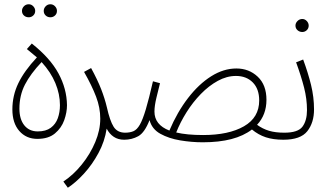

<svg xmlns="http://www.w3.org/2000/svg" viewBox="-20 -650 1559 900"><path d="M155 1Q103 1 70.5 -36Q38 -73 38 -137Q38 -202 66 -260Q94 -318 153 -381L106 -420L129 -446Q215 -378 254 -306Q293 -234 294 -157Q294 -123 281 -86.5Q268 -50 237.5 -24.5Q207 1 155 1ZM157 -34Q195 -34 218 -51Q241 -68 251 -96Q261 -124 261 -157Q261 -209 239.5 -260.5Q218 -312 175 -359Q123 -304 97 -253.5Q71 -203 71 -141Q71 -91 94 -62.5Q117 -34 157 -34ZM216 -569Q203 -569 194 -577.5Q185 -586 185 -599Q185 -611 194 -620.5Q203 -630 216 -630Q229 -630 238 -620.5Q247 -611 247 -599Q247 -586 238 -577.5Q229 -569 216 -569ZM115 -569Q101 -569 92 -577.5Q83 -586 83 -599Q83 -611 92 -620.5Q101 -630 115 -630Q127 -630 136 -620.5Q145 -611 145 -599Q145 -586 136 -577.5Q127 -569 115 -569Z M298 230 277 201Q324 170 363.5 121Q403 72 426.5 16Q450 -40 450 -94Q450 -145 430.5 -196.5Q411 -248 374 -313L407 -331Q437 -276 454 -232.5Q471 -189 481 -147Q495 -84 512.5 -56Q530 -28 567 -28Q580 -28 584 -23Q588 -18 588 -12Q588 -4 582.5 0.5Q577 5 562 5Q534 5 513.5 -8.5Q493 -22 480 -47Q471 13 441.5 67.5Q412 122 373.5 164Q335 206 298 230Z M931 17Q878 17 824.5 8Q771 -1 731.5 -23Q692 -45 681 -87Q658 -28 628 -11.5Q598 5 562 5L566 -28Q589 -28 605.5 -35Q622 -42 635.5 -65.5Q649 -89 663.5 -137.5Q678 -186 697 -269L730 -260Q723 -232 713.5 -193Q704 -154 704 -127Q704 -65 774 -38Q811 -125 861.5 -190.5Q912 -256 970 -292.5Q1028 -329 1088 -329Q1147 -329 1188 -290.5Q1229 -252 1229 -182Q1229 -112 1185 -65Q1211 -46 1241 -37Q1271 -28 1313 -28Q1325 -28 1329.5 -23Q1334 -18 1334 -12Q1334 -4 1328.5 0.5Q1323 5 1308 5Q1261 5 1226 -6.5Q1191 -18 1161 -43Q1083 17 931 17ZM1086 -294Q1043 -294 1001 -271Q959 -248 921.5 -209.5Q884 -171 854.5 -124Q825 -77 806 -29Q856 -17 932 -17Q1052 -17 1123.5 -58Q1195 -99 1195 -179Q1195 -233 1165 -263.5Q1135 -294 1086 -294Z M1308 5 1313 -28Q1377 -28 1398 -56.5Q1419 -85 1419 -134Q1419 -186 1405.5 -239Q1392 -292 1368 -358L1401 -371Q1424 -309 1438 -252Q1452 -195 1452 -137Q1452 -75 1420.5 -35Q1389 5 1308 5ZM1397 -500Q1384 -500 1374.5 -508.5Q1365 -517 1365 -530Q1365 -542 1374.5 -551.5Q1384 -561 1397 -561Q1409 -561 1418 -551.5Q1427 -542 1427 -530Q1427 -517 1418 -508.5Q1409 -500 1397 -500Z"/></svg>

Font: Noto Sans Arabic UI XCn XLt
Style: Regular
Weight: 200
Width: 2
Designer: Monotype Design Team, Nadine Chahine and Nizar Qandah
Foundry: Monotype Imaging Inc.
Version: Version 2.010; ttfautohint (v1.8.4.7-5d5b)